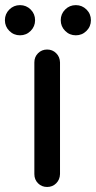

<svg xmlns="http://www.w3.org/2000/svg" viewBox="-41 -744 382 764"><path d="M303.2 -706.1Q320.8 -688.5 320.8 -663.6Q320.8 -638.7 303.2 -621.1Q285.6 -603.5 260.7 -603.5Q235.8 -603.5 218.3 -621.1Q200.7 -638.7 200.7 -663.6Q200.7 -688.5 218.3 -706.1Q235.8 -723.6 260.7 -723.6Q285.6 -723.6 303.2 -706.1ZM81.1 -706.1Q98.6 -688.5 98.6 -663.6Q98.6 -638.7 81.1 -621.1Q63.5 -603.5 38.6 -603.5Q13.7 -603.5 -3.9 -621.1Q-21.5 -638.7 -21.5 -663.6Q-21.5 -688.5 -3.9 -706.1Q13.7 -723.6 38.6 -723.6Q63.5 -723.6 81.1 -706.1ZM95.7 -51.3V-495.6Q95.7 -517.6 110.4 -532.2Q125 -546.9 146.5 -546.9Q168 -546.9 182.6 -532.2Q197.3 -517.6 197.8 -495.6V-51.3Q197.3 -29.3 182.6 -14.6Q168 0 146.5 0Q125 0 110.4 -14.6Q95.7 -29.3 95.7 -51.3Z"/></svg>

Font: Comfortaa
Style: Bold
Weight: 700
Designer: Johan Aakerlund
Foundry: Johan Aakerlund
Version: Version 2.001; ttfautohint (v1.4.1)